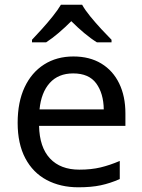

<svg xmlns="http://www.w3.org/2000/svg" viewBox="-20 -786 604 816"><path d="M292 -546Q361 -546 410.5 -516Q460 -486 486.5 -431.5Q513 -377 513 -304V-251H146Q148 -160 192.5 -112.5Q237 -65 317 -65Q368 -65 407.5 -74.5Q447 -84 489 -102V-25Q448 -7 408 1.5Q368 10 313 10Q237 10 178.5 -21Q120 -52 87.5 -113.5Q55 -175 55 -264Q55 -352 84.5 -415Q114 -478 167.5 -512Q221 -546 292 -546ZM291 -474Q228 -474 191.5 -433.5Q155 -393 148 -321H421Q420 -389 389 -431.5Q358 -474 291 -474ZM329 -766Q341 -744 363.5 -716.5Q386 -689 410.5 -662.5Q435 -636 454 -617V-606H392Q366 -622 338 -645.5Q310 -669 283 -696Q256 -669 229 -646Q202 -623 176 -606H116V-617Q135 -637 158.5 -663Q182 -689 204 -716.5Q226 -744 239 -766Z"/></svg>

Font: Noto Sans Vai
Style: Regular
Weight: 400
Designer: Monotype Design Team
Foundry: Monotype Imaging Inc.
Version: Version 2.001; ttfautohint (v1.8.4.7-5d5b)